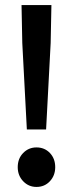

<svg xmlns="http://www.w3.org/2000/svg" viewBox="-20 -726 288 758"><path d="M86 -215 68 -556 65 -706H183L180 -556L162 -215ZM124 12Q93 12 71.5 -10.5Q50 -33 50 -66Q50 -100 71.5 -122Q93 -144 124 -144Q156 -144 177 -122Q198 -100 198 -66Q198 -33 177 -10.5Q156 12 124 12Z"/></svg>

Font: Source Sans 3 ExtraLight SemiBold
Style: Regular
Weight: 600
Version: Version 3.052;hotconv 1.1.0;makeotfexe 2.6.0